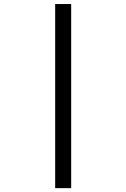

<svg xmlns="http://www.w3.org/2000/svg" viewBox="-20 -745 640 972"><path d="M259.3 207.5V-724.6H340.3V207.5Z"/></svg>

Font: Liberation Mono
Style: Regular
Weight: 400
Monospace: yes
Designer: Steve Matteson
Foundry: Ascender Corporation
Version: Version 2.1.5